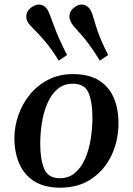

<svg xmlns="http://www.w3.org/2000/svg" viewBox="-20 -827 596 860"><path d="M44.4 -206.5Q44.4 -259.8 62.3 -311Q80.1 -362.3 114 -403.8Q147.9 -445.3 196.5 -470.2Q245.1 -495.1 306.2 -495.1Q379.4 -495.1 424.3 -466.3Q469.2 -437.5 490 -387.9Q510.7 -338.4 510.7 -275.4Q510.7 -197.3 479.5 -131.3Q448.2 -65.4 389.9 -25.9Q331.5 13.7 250 13.7Q179.2 13.7 133.8 -14.9Q88.4 -43.5 66.7 -93.3Q44.9 -143.1 44.4 -206.5ZM248 -28.8Q288.1 -28.8 315.9 -52.5Q343.8 -76.2 361.1 -115.7Q378.4 -155.3 386.2 -203.6Q394 -252 394 -301.3Q394 -368.2 377 -410.2Q359.9 -452.1 306.2 -452.1Q266.1 -452.1 238.3 -428.7Q210.4 -405.3 193.1 -366Q175.8 -326.7 168 -278.8Q160.2 -231 160.2 -182.6Q160.2 -115.2 177.5 -72Q194.8 -28.8 248 -28.8ZM243.2 -555.2Q211.4 -606.9 182.1 -641.4Q152.8 -675.8 132.3 -695.8Q111.8 -715.8 106.4 -724.1Q97.7 -738.8 97.7 -753.4Q97.7 -764.6 103.5 -775.4Q109.4 -786.1 122.6 -795.4Q138.7 -806.6 154.3 -806.6Q167.5 -806.6 177.2 -799.8Q187 -793 192.9 -783.2Q200.7 -770.5 220.5 -714.8Q240.2 -659.2 280.3 -580.6ZM427.2 -555.2Q379.4 -632.8 343.3 -672.1Q307.1 -711.4 299.8 -724.1Q291 -738.8 291 -753.9Q291 -765.1 296.6 -775.6Q302.2 -786.1 314.9 -795.4Q330.1 -806.6 346.2 -806.6Q358.9 -806.6 368.9 -799.8Q378.9 -793 384.8 -783.2Q392.6 -771 408.4 -715.1Q424.3 -659.2 464.4 -580.6Z"/></svg>

Font: Gelasio Medium
Style: Italic
Weight: 500
Italic angle: -8.5°
Designer: Eben Sorkin
Foundry: Eben Sorkin
Version: Version 1.008